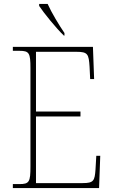

<svg xmlns="http://www.w3.org/2000/svg" viewBox="-20 -951 575 971"><path d="M303 -771H306V-784C280 -822 241 -886 221 -931H178V-921C201 -886 265 -807 303 -771ZM45 0H481L487 -163H467L463 -94C459 -37 454 -25 398 -25H162V-362H387V-387H162V-689H366C424 -689 429 -678 433 -613L436 -551H456L450 -714H45V-694H78C128 -694 134 -683 134 -606V-108C134 -31 128 -20 78 -20H45Z"/></svg>

Font: Noto Serif Myanmar SemiCondensed Thin
Style: Regular
Weight: 100
Width: 4
Designer: Ben Mitchell and the Monotype Design Team
Foundry: Monotype Imaging Inc.
Version: Version 2.106